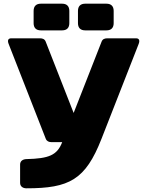

<svg xmlns="http://www.w3.org/2000/svg" viewBox="-20 -770 807 1040"><path d="M123 250C355 250 442.9 204.1 529.8 -18.1L731 -531.7C738.3 -550.3 734.4 -562.5 716.8 -562.5H561C546.9 -562.5 535.6 -558.1 530.3 -544.4L378.9 -158.2L227.5 -544.4C222.2 -558.1 210.9 -562.5 196.8 -562.5H41C23.4 -562.5 19.5 -550.3 26.9 -531.7L228 -18.1C233.4 -4.9 245.1 0 259.3 0H316.9C289.6 70.8 245.1 88.9 123 91.8C104 92.3 88.9 102.1 88.9 121.1V220.7C88.9 239.7 104 250 123 250ZM441.4 -605.5H556.6C582 -605.5 595.7 -619.1 595.7 -644.5V-710.9C595.7 -736.3 582 -750 556.6 -750H441.4C416 -750 402.3 -736.3 402.3 -710.9V-644.5C402.3 -619.1 416 -605.5 441.4 -605.5ZM201.2 -605.5H316.4C341.8 -605.5 355.5 -619.1 355.5 -644.5V-710.9C355.5 -736.3 341.8 -750 316.4 -750H201.2C175.8 -750 162.1 -736.3 162.1 -710.9V-644.5C162.1 -619.1 175.8 -605.5 201.2 -605.5Z"/></svg>

Font: Gyrotrope Black
Style: Regular
Weight: 900
Designer: David Moles
Version: Version 1.003;Glyphs 3.3.1 (3343)